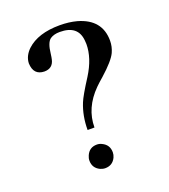

<svg xmlns="http://www.w3.org/2000/svg" viewBox="-115 -680 676 769"><g transform="rotate(-20 223.0 -295.5)"><path d="M217.8 -163.1H188.5C188.5 -202.8 195.3 -239.6 209 -273.4C215.5 -289.7 232.7 -319.7 260.7 -363.3C288.1 -406.9 301.8 -448.6 301.8 -488.3C301.8 -493.5 301.4 -498.7 300.8 -503.9C296.9 -548.2 269.2 -570.3 217.8 -570.3C200.8 -570.3 187.2 -566.7 176.8 -559.6C165 -551.1 157.6 -531.6 154.3 -501C153 -490.6 151.7 -482.7 150.4 -477.5C145.2 -454.1 130.5 -442.4 106.4 -442.4C75.8 -443 59.9 -460.3 58.6 -494.1C59.2 -515 68.4 -533.9 85.9 -550.8C117.8 -580.7 164.7 -595.7 226.6 -595.7C252.6 -595.7 276.7 -592.8 298.8 -586.9C363.3 -568.7 395.5 -529.3 395.5 -468.8C395.5 -451.8 391.9 -435.5 384.8 -419.9C375.7 -400.4 353.2 -374.7 317.4 -342.8C302.4 -329.8 291.3 -319.7 284.2 -312.5C239.9 -268.2 217.8 -218.4 217.8 -163.1ZM252.9 -44.9C252.9 -37.8 251.3 -30.6 248 -23.4C238.9 -4.6 224 4.9 203.1 4.9C196 4.9 188.8 3.3 181.6 0C162.8 -9.1 153.3 -24.1 153.3 -44.9C153.3 -52.1 154.9 -59.2 158.2 -66.4C166.7 -85.9 181.6 -95.7 203.1 -95.7C210.3 -95.7 217.1 -94.1 223.6 -90.8C243.2 -81.7 252.9 -66.4 252.9 -44.9Z"/></g></svg>

Font: Abhaya Libre
Style: Regular
Weight: 400
Designer: Pushpananda Ekanayake, Sol Matas, Pathum Egodawatta
Foundry: Mooniak
Version: Version 1.041; ; ttfautohint (v1.5)